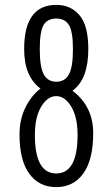

<svg xmlns="http://www.w3.org/2000/svg" viewBox="-20 -760 450 787"><path d="M79 -559Q79 -740 211 -740Q270 -740 306 -697.5Q342 -655 342 -559Q342 -435 277 -388Q362 -324 362 -214.5Q362 -105 321.5 -49Q281 7 210.5 7Q140 7 100 -48Q60 -103 60 -208Q60 -271 84.5 -320Q109 -369 146 -397Q79 -446 79 -559ZM123 -207Q123 -49 210.5 -49Q298 -49 298 -207Q298 -280 272 -323Q246 -366 210.5 -366Q175 -366 149 -323Q123 -280 123 -207ZM159.5 -455Q176 -425 211 -425Q246 -425 262.5 -455Q279 -485 279 -558Q279 -631 262.5 -657.5Q246 -684 210.5 -684Q175 -684 159 -658Q143 -632 143 -558.5Q143 -485 159.5 -455Z"/></svg>

Font: Economica
Style: Regular
Weight: 400
Designer: Vicente Lamonaca
Foundry: Vicente Lamonaca
Version: Version 1.101